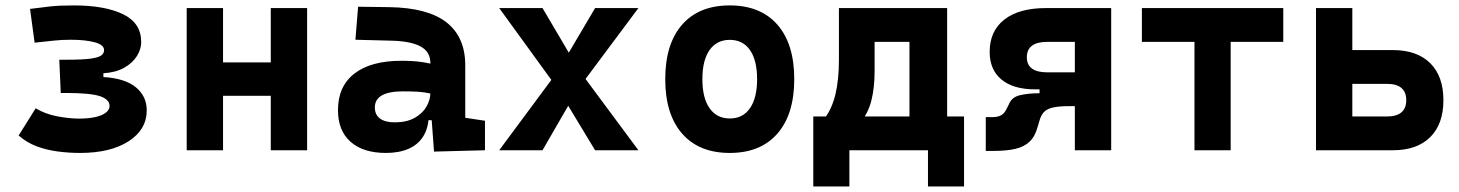

<svg xmlns="http://www.w3.org/2000/svg" viewBox="-20 -547 5313 699"><path d="M271.5 9.8Q230.5 9.8 189.7 4.4Q148.9 -1 112.8 -14.6Q76.7 -28.3 47.9 -53.7L109.9 -152.8Q144.5 -131.8 188.5 -123.5Q232.4 -115.2 267.6 -115.2Q302.2 -115.2 327.1 -120.8Q352.1 -126.5 365.5 -137Q378.9 -147.5 378.9 -161.1Q378.9 -185.1 344 -196.8Q309.1 -208.5 221.7 -208.5H201.2L195.8 -329.6H223.1Q282.2 -329.6 311 -333.7Q339.8 -337.9 349.4 -345.7Q358.9 -353.5 358.9 -364.7Q358.9 -383.8 324.7 -393.1Q290.5 -402.3 238.3 -402.3Q204.1 -402.3 176.8 -399.2Q149.4 -396 106 -391.6L89.4 -514.6Q127.4 -519.5 161.4 -523.4Q195.3 -527.3 249 -527.3Q361.3 -527.3 427.7 -495.4Q494.1 -463.4 494.1 -394Q494.1 -368.2 478.5 -343Q462.9 -317.9 432.4 -300.5Q401.9 -283.2 356.4 -280.3V-266.6Q435.5 -261.7 474.9 -229Q514.2 -196.3 514.2 -145.5Q514.2 -75.2 448.2 -32.7Q382.3 9.8 271.5 9.8Z M965.8 0V-517.6H1098.1V0ZM659.7 0V-517.6H792V0ZM747.1 -198.2V-319.8H1013.2V-198.2Z M1560.1 4.9 1548.8 -148.4 1546.9 -215.8V-316.9Q1546.9 -358.4 1511.5 -377.7Q1476.1 -397 1406.2 -398.9L1273.9 -402.3L1283.7 -522.5L1396.5 -521Q1537.1 -519 1605.5 -465.6Q1673.8 -412.1 1673.8 -309.6V-118.2L1745.6 -107.4V0ZM1384.8 9.8Q1302.2 9.8 1256.3 -30.8Q1210.4 -71.3 1210.4 -146Q1210.4 -232.9 1270.5 -279.3Q1330.6 -325.7 1440.9 -325.7Q1483.4 -325.7 1514.4 -321.3Q1545.4 -316.9 1577.1 -307.6L1555.7 -204.6Q1524.4 -211.9 1499.5 -213.1Q1474.6 -214.4 1447.3 -214.4Q1344.7 -214.4 1344.7 -155.8Q1344.7 -129.4 1363.3 -115.5Q1381.8 -101.6 1417.5 -101.6Q1460.4 -101.6 1489.3 -117.7Q1518.1 -133.8 1532.5 -158.7Q1546.9 -183.6 1546.9 -210V-242.2L1565.4 -109.4H1523.9L1541 -125Q1539.6 -80.1 1520.5 -50Q1501.5 -20 1467 -5.1Q1432.6 9.8 1384.8 9.8Z M1797.4 0 2011.7 -289.1 2146.5 -517.6H2304.2L2082 -219.7L1955.1 0ZM2146.5 0 2013.7 -219.7 1797.4 -517.6H1955.1L2089.8 -289.1L2304.2 0Z M2636.7 9.8Q2524.9 9.8 2463.4 -60.5Q2401.9 -130.9 2401.9 -258.8Q2401.9 -387.2 2463.4 -457.3Q2524.9 -527.3 2636.7 -527.3Q2748.6 -527.3 2810.1 -457.3Q2871.6 -387.2 2871.6 -258.8Q2871.6 -130.9 2810.1 -60.5Q2748.6 9.8 2636.7 9.8ZM2637 -115.7Q2684.6 -115.7 2710.4 -153.1Q2736.3 -190.5 2736.3 -258.9Q2736.3 -327.6 2710.4 -364.7Q2684.5 -401.9 2636.7 -401.9Q2589.4 -401.9 2563.2 -364.7Q2537.1 -327.5 2537.1 -258.8Q2537.1 -190.4 2563.2 -153.1Q2589.4 -115.7 2637 -115.7Z M3112.3 -101.1 2980 -113.3Q3008.8 -150.4 3021.5 -203.6Q3034.2 -256.8 3034.2 -329.1V-517.6H3164.1V-287.6Q3164.1 -227.1 3152.3 -180.9Q3140.6 -134.7 3112.3 -101.1ZM2940.9 131.8V-93.8H3072.3V131.8ZM3358.4 131.8V-93.8H3489.7V131.8ZM3291 0V-517.6H3428.2V0ZM3096.2 -394.5V-517.6H3354V-394.5ZM3489.7 -123V0H2940.9V-123Z M3748.5 -221.7Q3669.4 -221.7 3626.2 -257.3Q3583 -293 3583 -357.9Q3583 -434.1 3636.5 -475.8Q3689.9 -517.6 3787.6 -517.6H3909.7V-394.5H3791.5Q3755.4 -394.5 3736.8 -380.4Q3718.3 -366.2 3718.3 -338.4Q3718.3 -311.5 3736.8 -297.6Q3755.4 -283.7 3791.5 -283.7H3899.9L3895 -221.7ZM3568.8 2.4V-120.6H3593.3Q3613.3 -120.6 3625.7 -127.9Q3638.2 -135.3 3646.5 -154.3L3654.8 -170.9Q3664.6 -193.8 3694.6 -200.7Q3724.6 -207.5 3764.6 -207.5H3857.4L3874 -160.6Q3835 -160.6 3813 -155.5Q3791 -150.4 3780.3 -138.7Q3769.5 -127 3764.2 -106.9L3757.3 -84Q3748 -49.8 3728 -31Q3708 -12.2 3676 -4.9Q3644 2.4 3598.1 2.4ZM3764.6 -160.6V-283.7H3916.5V-160.6ZM3893.1 0V-517.6H4025.4V0Z M4328.6 0V-517.6H4460.4V0ZM4137.2 -394.5V-517.6H4651.9V-394.5Z M4896.5 0V-123H5029.8Q5064.5 -123 5082 -137.9Q5099.6 -152.8 5099.6 -182.4Q5099.6 -211.9 5082 -226.8Q5064.5 -241.7 5029.8 -241.7H4886.7V-364.7H5050.8Q5138.7 -364.7 5186.8 -317.1Q5234.9 -269.5 5234.9 -182.3Q5234.9 -95.2 5186.8 -47.6Q5138.7 0 5050.8 0ZM4771 0V-517.6H4903.3V0Z"/></svg>

Font: Cascadia Mono
Style: Regular
Weight: 400
Monospace: yes
Designer: Aaron Bell
Foundry: Saja Typeworks
Version: Version 2404.023